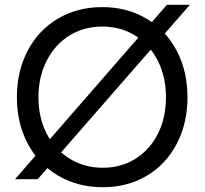

<svg xmlns="http://www.w3.org/2000/svg" viewBox="-20 -742 848 795"><path d="M671 -722H766L136.2 0H42.2ZM50 -339.2Q50 -447.4 94.7 -532.3Q139.4 -617.2 219.9 -664.9Q300.4 -712.6 403.4 -712.6Q505.7 -712.6 586.3 -664.9Q666.8 -617.2 711.5 -532.3Q756.2 -447.4 756.2 -339.2Q756.2 -231 711.6 -146.1Q666.9 -61.2 587.3 -14Q507.6 33.2 406.2 33.2Q303 33.2 222 -14Q141.1 -61.1 95.5 -146Q50 -230.9 50 -339.2ZM667.2 -339.2Q667.2 -423.5 633.5 -490.3Q599.8 -557 539.9 -594.5Q480.1 -632 403.4 -632Q326.8 -632 267 -594.5Q207.2 -557 173.2 -490.3Q139.2 -423.5 139.2 -339.2Q139.2 -254.8 173.3 -188.6Q207.4 -122.4 268.5 -84.9Q329.6 -47.4 406.2 -47.4Q482 -47.4 541.4 -84.9Q600.8 -122.4 634 -188.6Q667.2 -254.8 667.2 -339.2Z"/></svg>

Font: 寒蝉端黑体 Light
Style: Regular
Weight: 300
Designer: ChillDuanSans {Warren2060}; 
Source Han Sans {Ryoko NISHIZUKA 西塚涼子 (kana, bopomofo & ideographs); Paul D. Hunt (Latin, G
Foundry: ChillType&Adobe
Version: Version 1.300;Glyphs 3.3 (3306)